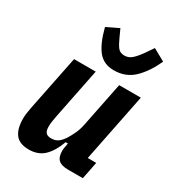

<svg xmlns="http://www.w3.org/2000/svg" viewBox="-192 -900 925 1021"><g transform="rotate(30 270.5 -389.5)"><path d="M246 -525 183 -211Q180 -195 177.5 -179Q175 -163 175 -148Q175 -122 184.5 -110.5Q194 -99 218 -99Q243 -99 259.5 -111Q276 -123 291 -146Q305 -168 317 -194.5Q329 -221 335 -252L390 -525H523L439 -106H491L470 0H380Q338 0 320 -17Q302 -34 302 -72Q302 -79 303 -87Q304 -95 306 -103L309 -120H295Q272 -56 236.5 -22Q201 12 144 12Q87 12 61.5 -20.5Q36 -53 36 -118Q36 -135 40 -159Q44 -183 47 -198L113 -525ZM325 -579Q263 -579 228 -622Q193 -665 170 -755L244 -791L265 -745Q279 -713 293 -694Q307 -675 335 -675Q360 -675 380 -692.5Q400 -710 425 -746L456 -791L530 -750Q495 -673 446.5 -626Q398 -579 325 -579Z"/></g></svg>

Font: IBM Plex Sans Cond
Style: Bold Italic
Weight: 700
Width: 3
Italic angle: -11°
Designer: Mike Abbink, Paul van der Laan, Pieter van Rosmalen
Foundry: Bold Monday
Version: Version 1.3